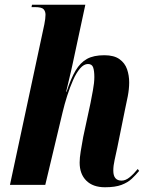

<svg xmlns="http://www.w3.org/2000/svg" viewBox="-20 -780 626 810"><path d="M423 10Q372 10 344 -18Q316 -46 316 -94Q316 -114 320.5 -141.5Q325 -169 331 -202L362 -346Q366 -367 372 -399Q378 -431 378 -455Q378 -481 373 -495.5Q368 -510 351 -510Q334 -510 318 -491.5Q302 -473 288.5 -442.5Q275 -412 263.5 -376Q252 -340 244 -306L171 0H22L167 -677Q172 -702 172 -718Q172 -732 164 -741Q156 -750 127 -750H113L115 -760H340L287 -513Q285 -503 279.5 -479Q274 -455 268 -430.5Q262 -406 259 -393H261Q279 -449 299 -482.5Q319 -516 347 -531.5Q375 -547 420 -547Q461 -547 484 -530.5Q507 -514 516 -488Q525 -462 525 -432Q525 -405 519 -373.5Q513 -342 507 -316L475 -158Q469 -129 463.5 -105Q458 -81 458 -60Q458 -18 493 -18Q510 -18 527.5 -32.5Q545 -47 561 -67L567 -59Q553 -42 536 -26Q519 -10 492.5 0Q466 10 423 10Z"/></svg>

Font: Noto Serif Display ExtraCondensed ExtraBold
Style: Italic
Weight: 800
Width: 2
Italic angle: -12°
Designer: Monotype Design Team
Foundry: Monotype Imaging Inc.
Version: Version 2.009